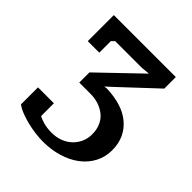

<svg xmlns="http://www.w3.org/2000/svg" viewBox="-195 -840 990 990"><g transform="rotate(45 300.0 -345.0)"><path d="M271 -49Q305 -49 333 -59.5Q361 -70 381.5 -89Q402 -108 414 -134Q426 -160 426 -191Q426 -227 413.5 -254Q401 -281 379.5 -298Q358 -315 330.5 -324Q303 -333 271 -333H190V-407L415 -623V-620L366 -615H170L154 -599V-515H70V-705H522V-621L333 -444Q321 -433 310 -423Q301 -415 293 -407.5Q285 -400 285 -400V-405Q275 -405 280 -406Q285 -407 291 -409Q300 -411 313 -412Q369 -410 414 -396Q459 -382 491 -355Q523 -328 540 -291Q557 -254 557 -206Q557 -156 535 -115Q513 -74 474.5 -45Q436 -16 384 -0.5Q332 15 273 15Q246 15 215.5 11Q185 7 156.5 0Q128 -7 102 -17Q76 -27 57 -41V-165H173V-72Q183 -65 210.5 -57Q238 -49 271 -49Z"/></g></svg>

Font: PT Serif Caption
Style: Semibold
Weight: 600
Designer: A.Korolkova, O.Umpeleva, V.Yefimov
Foundry: ParaType Ltd
Version: Version 1.00;May 2, 2020;FontCreator 12.0.0.2544 64-bit